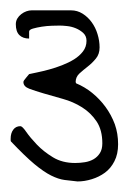

<svg xmlns="http://www.w3.org/2000/svg" viewBox="-25 -608 249 364"><path d="M-4.3 -339.9Q-4.8 -341.1 -4.8 -341.7V-345.3Q-4.8 -355.5 0.1 -362.1Q5 -368.8 13.7 -368.8Q17.3 -368.8 24.8 -357.9Q32.3 -347.1 44.9 -333.9Q57.6 -320.6 75.4 -309.8Q93.1 -299 117.4 -299Q126.7 -299 136 -300.5Q145.2 -302 152.5 -306.2Q159.7 -310.4 164.3 -317.6Q169 -324.8 169 -336.3Q169 -361.5 158.1 -377.8Q147.3 -394 130.5 -404.6Q113.8 -415.1 94.2 -420.5Q74.6 -425.9 58.1 -430.8Q41.6 -435.6 30.5 -439.8Q19.4 -444 19.4 -452.4Q19.4 -453.6 19.9 -454.2Q20.4 -454.8 20.4 -455.4Q21.5 -457.2 25.1 -461.4Q28.7 -465.7 30.2 -467.5Q35.4 -468.7 45.7 -470.8Q56 -472.9 68.1 -476.2Q80.3 -479.5 92.6 -484.3Q105 -489.1 115.3 -495.4Q125.6 -501.8 132.3 -510.5Q139 -519.2 139 -530.7Q139 -539.7 132.9 -545.4Q126.7 -551.1 118.7 -554.4Q110.7 -557.7 102.2 -558.6Q93.7 -559.5 88.5 -559.5Q83.3 -559.5 73.5 -559.2Q63.7 -558.9 54.2 -557.4Q44.7 -555.9 37.4 -553.8Q30.2 -551.7 30.2 -548.1V-534.9Q18.4 -534.9 11.7 -541.5Q5 -548.1 5 -562Q5 -568 7.8 -572.8Q10.6 -577.6 15.3 -581.2Q19.9 -584.8 25.1 -586.6Q30.2 -588.4 34.9 -588.4H109.6Q121.5 -588.4 131.6 -582.1Q141.6 -575.8 148.8 -565.9Q156.1 -555.9 159.9 -543.3Q163.8 -530.7 163.8 -518Q163.8 -505.4 156.8 -497Q149.9 -488.5 141.4 -481.9Q132.9 -475.3 125.6 -468.7Q118.4 -462 118.4 -452.4Q118.4 -451.8 118.9 -451.2L119.4 -450Q135.4 -443.4 149.6 -432Q163.8 -420.5 174.9 -405.5Q186 -390.4 192.7 -372.4Q198.9 -354.9 198.9 -334.5Q198.9 -315.8 191.9 -302.3Q185 -288.7 173.9 -280.6Q162.8 -272.5 149.1 -268.3Q135.4 -264 122 -264Q109.1 -265.3 97.5 -266.8Q85.9 -268.3 72 -275.2Q58.1 -282.1 40 -297.1Q22 -312.2 -4.3 -339.9Z"/></svg>

Font: Indie Flower
Style: Regular
Weight: 400
Designer: Kimberly Geswein
Foundry: Kimberly Geswein
Version: Version 1.001 2010